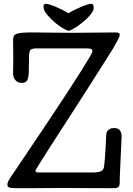

<svg xmlns="http://www.w3.org/2000/svg" viewBox="-20 -992 699 1012"><path d="M461 -972Q469 -972 471.5 -965Q474 -958 474 -951Q474 -935 456.5 -914Q439 -893 416 -874.5Q393 -856 371.5 -843Q350 -830 341 -830Q334 -830 312.5 -842.5Q291 -855 268 -874.5Q245 -894 227 -916Q209 -938 209 -958Q209 -963 212 -967.5Q215 -972 222 -972Q227 -972 240 -968.5Q253 -965 269.5 -958Q286 -951 305 -942Q324 -933 341 -922Q358 -933 377 -942Q396 -951 413 -958Q430 -965 443 -968.5Q456 -972 461 -972ZM621 -273Q621 -272 620.5 -256Q620 -240 618.5 -215.5Q617 -191 616 -162.5Q615 -134 613.5 -107.5Q612 -81 611.5 -60Q611 -39 611 -31Q611 -12 604 -6Q597 0 575 0Q517 0 459 -0.5Q401 -1 343 -1Q314 -1 279 -1Q244 -1 207.5 -0.5Q171 0 136 0Q101 0 72 0Q40 0 29.5 -3.5Q19 -7 19 -19Q19 -27 23 -35.5Q27 -44 38 -61Q45 -71 67 -103.5Q89 -136 120.5 -183Q152 -230 190 -286.5Q228 -343 266.5 -401Q305 -459 341 -514Q377 -569 405 -613.5Q433 -658 450 -687Q467 -716 467 -721Q467 -726 466 -729Q465 -732 460 -734Q455 -736 445.5 -736.5Q436 -737 419 -737H175Q146 -737 139.5 -727.5Q133 -718 133 -694Q133 -689 133 -680.5Q133 -672 132.5 -662Q132 -652 132 -642.5Q132 -633 132 -626Q132 -589 125 -572Q118 -555 95 -555Q81 -555 72 -560.5Q63 -566 58 -573.5Q53 -581 51 -590Q49 -599 49 -607Q49 -630 49.5 -648.5Q50 -667 50 -690Q50 -713 49.5 -735Q49 -757 49 -780Q49 -793 52.5 -801Q56 -809 67.5 -813.5Q79 -818 99.5 -819.5Q120 -821 154 -821Q205 -821 255.5 -820Q306 -819 357 -819Q382 -819 412 -819.5Q442 -820 473 -820Q504 -820 533.5 -820.5Q563 -821 589 -821Q600 -821 605.5 -818.5Q611 -816 611 -807Q611 -802 606 -791.5Q601 -781 595 -770Q589 -759 583.5 -750Q578 -741 577 -738Q549 -693 508 -628.5Q467 -564 421.5 -493Q376 -422 330.5 -351.5Q285 -281 248.5 -224.5Q212 -168 189.5 -131.5Q167 -95 167 -93Q167 -87 171 -85Q175 -83 187 -83H469Q501 -83 514 -90.5Q527 -98 529 -117Q531 -132 532.5 -153Q534 -174 535.5 -196Q537 -218 538 -237.5Q539 -257 539 -268Q539 -275 540 -284Q541 -293 545.5 -300Q550 -307 558.5 -312Q567 -317 581 -317Q605 -317 613 -303.5Q621 -290 621 -273Z"/></svg>

Font: Life Savers ExtraBold
Style: Regular
Weight: 800
Designer: Pablo Impallari, Rodrigo Fuenzalida, Brenda Gallo
Foundry: Pablo Impallari, Rodrigo Fuenzalida, Brenda Gallo
Version: Version 3.001; ttfautohint (v0.95) -l 8 -r 50 -G 200 -x 14 -